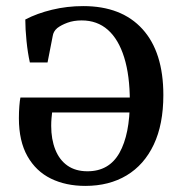

<svg xmlns="http://www.w3.org/2000/svg" viewBox="-20 -600 597 630"><path d="M260 10Q196 10 147 -14Q98 -38 70 -87.5Q42 -137 42 -212Q42 -233 43.5 -252Q45 -271 47 -280H453L449 -231H151Q150 -223 149 -211.5Q148 -200 148 -187Q148 -143 161.5 -109Q175 -75 201.5 -56.5Q228 -38 267 -38Q338 -38 372 -98.5Q406 -159 406 -268Q406 -352 387.5 -411.5Q369 -471 334 -502Q299 -533 248 -533Q222 -533 201.5 -525.5Q181 -518 168 -508Q161 -502 157.5 -495.5Q154 -489 153 -482L136 -395H78Q71 -426 67 -465.5Q63 -505 63 -536Q101 -556 150.5 -568Q200 -580 253 -580Q379 -580 447.5 -504.5Q516 -429 516 -288Q516 -192 484.5 -125.5Q453 -59 395.5 -24.5Q338 10 260 10Z"/></svg>

Font: Rasa Medium
Style: Regular
Weight: 500
Designer: Anna Giedrys (Yrsa+Rasa design), David Brezina (Yrsa art-direction, Rasa art-direction, design)
Foundry: Rosetta Type Foundry
Version: Version 2.004